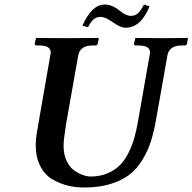

<svg xmlns="http://www.w3.org/2000/svg" viewBox="-20 -813 847 845"><path d="M638.2 -568.8Q640.1 -576.7 640.1 -582Q640.1 -612.8 590.8 -612.8H577.1Q570.3 -612.8 569.8 -621.1L575.2 -645L577.1 -646Q652.3 -645 690.9 -645Q690.9 -645 805.2 -646L807.1 -645L803.2 -621.1Q801.3 -613.3 793 -612.8H778.8Q724.6 -612.8 716.8 -568.8L668 -293Q658.2 -235.8 644.5 -192.4Q630.9 -148.9 606.4 -108.9Q582 -68.8 548.6 -43.5Q515.1 -18.1 465.1 -2.9Q415 12.2 350.1 12.2Q313 12.2 279.5 4.2Q246.1 -3.9 212.2 -22.9Q178.2 -42 157.7 -81.1Q137.2 -120.1 137.2 -174.8Q137.2 -201.7 143.1 -234.9L201.2 -568.8Q203.1 -576.7 203.1 -582Q203.1 -612.8 153.8 -612.8H140.1Q133.3 -612.8 132.8 -621.1L138.2 -645L140.1 -646Q237.3 -645 275.9 -645L413.1 -646L415 -645L410.2 -621.1Q408.2 -613.3 400.9 -612.8H387.2Q332 -612.8 324.2 -568.8L271 -268.1Q259.8 -198.2 259.8 -170.9Q259.8 -132.8 273.4 -104.5Q287.1 -76.2 307.1 -62.5Q327.1 -48.8 345.5 -42.5Q363.8 -36.1 378.9 -36.1Q420.9 -36.1 454.8 -51Q488.8 -65.9 510.5 -88.9Q532.2 -111.8 548.1 -145.5Q564 -179.2 572 -209Q580.1 -238.8 586.9 -275.9ZM556.2 -743.2Q573.2 -743.2 585.7 -753.2Q598.1 -763.2 613.8 -793L638.2 -785.2Q600.1 -690.9 532.2 -690.9Q510.3 -690.9 474.1 -716.8Q441.9 -738.8 423.8 -738.8Q404.8 -738.8 392.3 -728.3Q379.9 -717.8 367.2 -692.9L342.8 -700.2Q383.8 -793 440.9 -793Q474.1 -793 507.8 -765.1Q534.2 -743.2 556.2 -743.2Z"/></svg>

Font: Linux Libertine O
Style: Semibold Italic
Weight: 600
Italic angle: -11.5°
Designer: Philipp H. Poll
Foundry: Philipp H. Poll
Version: Version 5.1.2